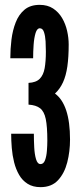

<svg xmlns="http://www.w3.org/2000/svg" viewBox="-20 -763 331 791"><path d="M147 8Q115.5 8 93.8 -5.8Q72 -19.5 58.8 -42.5Q45.5 -65.5 38.2 -94.2Q31 -123 28.5 -153.5Q26 -184 26 -212H119.5Q119.5 -185 121 -156Q122.5 -127 128.5 -107Q134.5 -87 147 -87Q159.5 -87 165.5 -103Q171.5 -119 173.2 -141.5Q175 -164 175 -183.5Q175 -241.5 168.5 -272.8Q162 -304 145.2 -317Q128.5 -330 97.5 -332V-421.5Q128.5 -423 143.8 -438.5Q159 -454 164 -482.2Q169 -510.5 169 -550.5Q169 -570 167.8 -592.5Q166.5 -615 161.2 -630.8Q156 -646.5 144 -646.5Q132.5 -646.5 126.5 -626.8Q120.5 -607 118.5 -578.5Q116.5 -550 116.5 -523H22.5Q22.5 -561 27.2 -599.8Q32 -638.5 44.8 -671Q57.5 -703.5 81.2 -723.2Q105 -743 143.5 -743Q176 -743 198.8 -728Q221.5 -713 235.8 -688.8Q250 -664.5 256.5 -635.8Q263 -607 263 -579.5Q263 -528 257.5 -489.5Q252 -451 239.5 -423.8Q227 -396.5 206.5 -377.5Q237 -355.5 252.8 -308Q268.5 -260.5 268.5 -188Q268.5 -139 257 -94Q245.5 -49 219 -20.5Q192.5 8 147 8Z"/></svg>

Font: League Gothic SemiCondensed
Style: Regular
Weight: 400
Width: 4
Designer: The League of Moveable Type
Version: Version 2.001